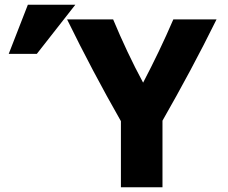

<svg xmlns="http://www.w3.org/2000/svg" viewBox="-20 -783 964 813"><path d="M668 10H492V-270C411 -412 336 -554 264 -701H459C497 -610 540 -518 586 -433C631 -519 675 -610 714 -701H897C824 -553 748 -412 668 -272ZM136 -555H17L98 -763H299Z"/></svg>

Font: Repo ExtraBold
Style: Bold
Weight: 700
Designer: Stefan Peev
Foundry: Context Ltd
Version: Version 1.502